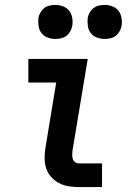

<svg xmlns="http://www.w3.org/2000/svg" viewBox="-20 -759 540 779"><path d="M300 0Q279 0 257.5 -3.5Q236 -7 218 -17Q200 -27 186.5 -42.5Q173 -58 167 -77.5Q161 -97 161 -119Q161 -141 165 -163L208 -424H95V-520H336L274 -147Q273 -138 273 -129.5Q273 -121 275.5 -113.5Q278 -106 285 -101Q292 -96 301 -96H394V0ZM404 -601Q388 -601 372.5 -607Q357 -613 348 -625Q339 -637 336.5 -653.5Q334 -670 336 -687Q338 -698 344.5 -709Q351 -720 360.5 -727Q370 -734 381.5 -736.5Q393 -739 405 -739Q421 -739 436.5 -733Q452 -727 461 -715Q470 -703 473 -686.5Q476 -670 473 -653Q471 -642 464.5 -631Q458 -620 448.5 -613Q439 -606 427.5 -603.5Q416 -601 404 -601ZM204 -601Q188 -601 172.5 -607Q157 -613 148 -625Q139 -637 136.5 -653.5Q134 -670 136 -687Q138 -698 144.5 -709Q151 -720 160.5 -727Q170 -734 181.5 -736.5Q193 -739 205 -739Q221 -739 236.5 -733Q252 -727 261 -715Q270 -703 273 -686.5Q276 -670 273 -653Q271 -642 264.5 -631Q258 -620 248.5 -613Q239 -606 227.5 -603.5Q216 -601 204 -601Z"/></svg>

Font: Iosevka Curly
Style: Bold Italic
Weight: 700
Italic angle: -9°
Monospace: yes
Designer: Belleve Invis
Foundry: Belleve Invis
Version: Version 22.1.2; ttfautohint (v1.8.4)